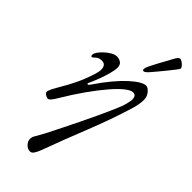

<svg xmlns="http://www.w3.org/2000/svg" viewBox="-291 -703 1042 1042"><g transform="rotate(45 230.5 -181.5)"><path d="M189 285Q170 285 155.5 269.5Q141 254 141 238Q141 222 147 212.5Q153 203 166 179Q174 166 189.5 135Q205 104 225.5 63Q246 22 268 -23Q290 -68 310 -111Q330 -154 345 -188Q360 -222 367 -240Q370 -248 372 -255Q374 -262 376 -268.5Q378 -275 379 -280.5Q380 -286 381 -291Q382 -296 382.5 -300Q383 -304 383 -306Q383 -321 377.5 -329.5Q372 -338 358 -338Q341 -338 313 -315.5Q285 -293 249.5 -251.5Q214 -210 174 -153.5Q134 -97 93 -28Q87 -18 80.5 -8.5Q74 1 67.5 7.5Q61 14 54 14Q47 14 34 6Q21 -2 25 -16Q30 -32 47 -61Q64 -90 80 -119Q90 -137 102 -162Q114 -187 124.5 -214.5Q135 -242 142 -265Q149 -288 149 -301Q149 -340 117 -340Q94 -340 81.5 -327.5Q69 -315 64 -315Q59 -315 58 -317.5Q57 -320 57 -327Q57 -336 67 -350.5Q77 -365 93 -379.5Q109 -394 126.5 -404Q144 -414 159 -414Q176 -414 190 -404.5Q204 -395 204 -373Q204 -353 195.5 -322.5Q187 -292 175 -260Q163 -228 150 -201Q149 -198 150 -196Q151 -194 153 -194Q159 -194 166 -205Q201 -257 233.5 -296Q266 -335 295 -361.5Q324 -388 346 -401Q368 -414 382 -414Q397 -414 413 -395Q429 -376 429 -348Q429 -334 425.5 -314.5Q422 -295 417 -278Q378 -150 326 -20Q274 110 228 235Q220 257 210.5 271Q201 285 189 285ZM317 -459Q309 -459 309.5 -467Q310 -475 311 -479Q315 -490 324.5 -509Q334 -528 346 -550Q358 -572 369 -591.5Q380 -611 386 -623Q391 -633 397.5 -640.5Q404 -648 411 -648Q416 -648 425.5 -642Q435 -636 442.5 -627.5Q450 -619 450 -611Q450 -609 437 -592Q424 -575 405 -551.5Q386 -528 368 -506.5Q350 -485 340 -474Q335 -469 329 -464Q323 -459 317 -459Z"/></g></svg>

Font: EB Garamond
Style: Italic
Weight: 400
Italic angle: -17.2°
Designer: Georg Duffner and Octavio Pardo
Foundry: Georg Duffner
Version: Version 1.001